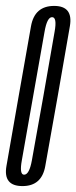

<svg xmlns="http://www.w3.org/2000/svg" viewBox="-44 -626 258 649"><path d="M32 3Q97 3 109 -64.5Q121 -132 151 -300.5Q180.5 -469 192.2 -537.5Q204 -606 139 -606Q73 -606 60.8 -537.5Q48.5 -469 19 -300.5Q-10.5 -132.5 -22.2 -64.8Q-34 3 32 3ZM37.5 -35.5Q21 -35.5 29.8 -84Q38.5 -132.5 68 -300.5Q98 -468.5 106.5 -518.2Q115 -568 132 -568Q149.5 -568 140.5 -518.5Q131.5 -469 102.5 -300.5Q72.5 -133 63.8 -84.2Q55 -35.5 37.5 -35.5Z"/></svg>

Font: Anybody UltraCondensed Light
Style: Italic
Weight: 300
Width: 1
Italic angle: -10°
Version: Version 1.113;gftools[0.9.25]